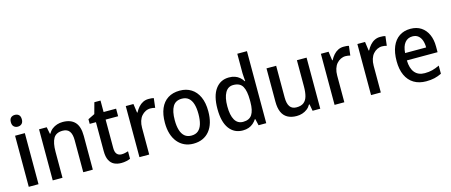

<svg xmlns="http://www.w3.org/2000/svg" viewBox="-47 -1354 4595 1957"><g transform="rotate(-15 2250.0 -375.0)"><path d="M178 -539V0H75V-539ZM127 -745Q153 -745 169 -730Q185 -715 185 -683Q185 -652 168.5 -636.5Q152 -621 127 -621Q102 -621 85.5 -636.5Q69 -652 69 -683Q69 -715 85 -730Q101 -745 127 -745Z M579 -549Q663 -549 707 -502.5Q751 -456 751 -356V0H650V-338Q650 -400 627.5 -431.5Q605 -463 556 -463Q486 -463 458.5 -415.5Q431 -368 431 -273V0H328V-539H409L423 -467H429Q444 -495 467.5 -513Q491 -531 519.5 -540Q548 -549 579 -549Z M1076 -75Q1094 -75 1112.5 -79Q1131 -83 1146 -88V-9Q1129 -1 1103.5 4.5Q1078 10 1050 10Q1008 10 976 -5.5Q944 -21 925.5 -57Q907 -93 907 -154V-459H841V-508L912 -543L944 -660H1009V-539H1141V-459H1009V-158Q1009 -116 1026.5 -95.5Q1044 -75 1076 -75Z M1485 -549Q1498 -549 1513 -548Q1528 -547 1540 -543L1528 -444Q1518 -447 1504.5 -449Q1491 -451 1479 -451Q1452 -451 1427.5 -439Q1403 -427 1384.5 -405.5Q1366 -384 1356 -352.5Q1346 -321 1346 -282V0H1243V-539H1324L1337 -445H1342Q1357 -474 1378 -498Q1399 -522 1426 -535.5Q1453 -549 1485 -549Z M2042 -271Q2042 -205 2027 -153.5Q2012 -102 1982.5 -65.5Q1953 -29 1910 -9.5Q1867 10 1811 10Q1760 10 1718 -9.5Q1676 -29 1646 -65.5Q1616 -102 1600 -153.5Q1584 -205 1584 -271Q1584 -359 1610.5 -421Q1637 -483 1688.5 -516Q1740 -549 1814 -549Q1883 -549 1934 -517Q1985 -485 2013.5 -423Q2042 -361 2042 -271ZM1688 -270Q1688 -208 1701.5 -164.5Q1715 -121 1742.5 -98Q1770 -75 1813 -75Q1857 -75 1884.5 -98Q1912 -121 1925 -164.5Q1938 -208 1938 -270Q1938 -333 1924.5 -376Q1911 -419 1883.5 -441.5Q1856 -464 1813 -464Q1747 -464 1717.5 -414Q1688 -364 1688 -270Z M2333 10Q2242 10 2190 -61Q2138 -132 2138 -269Q2138 -406 2190.5 -477.5Q2243 -549 2333 -549Q2368 -549 2395.5 -539.5Q2423 -530 2444 -512Q2465 -494 2480 -470H2485Q2484 -488 2481.5 -512Q2479 -536 2479 -555V-760H2581V0H2500L2484 -69H2479Q2464 -46 2443.5 -28Q2423 -10 2395.5 0Q2368 10 2333 10ZM2358 -74Q2424 -74 2452.5 -118Q2481 -162 2481 -250V-271Q2481 -367 2454 -415Q2427 -463 2356 -463Q2300 -463 2271 -411.5Q2242 -360 2242 -268Q2242 -174 2271 -124Q2300 -74 2358 -74Z M3151 -539V0H3070L3057 -71H3051Q3036 -44 3012.5 -26Q2989 -8 2960.5 1Q2932 10 2901 10Q2844 10 2805 -12Q2766 -34 2747 -77.5Q2728 -121 2728 -187V-539H2830V-205Q2830 -140 2852.5 -108Q2875 -76 2922 -76Q2971 -76 2998.5 -97.5Q3026 -119 3037.5 -160.5Q3049 -202 3049 -263V-539Z M3544 -549Q3557 -549 3572 -548Q3587 -547 3599 -543L3587 -444Q3577 -447 3563.5 -449Q3550 -451 3538 -451Q3511 -451 3486.5 -439Q3462 -427 3443.5 -405.5Q3425 -384 3415 -352.5Q3405 -321 3405 -282V0H3302V-539H3383L3396 -445H3401Q3416 -474 3437 -498Q3458 -522 3485 -535.5Q3512 -549 3544 -549Z M3929 -549Q3942 -549 3957 -548Q3972 -547 3984 -543L3972 -444Q3962 -447 3948.5 -449Q3935 -451 3923 -451Q3896 -451 3871.5 -439Q3847 -427 3828.5 -405.5Q3810 -384 3800 -352.5Q3790 -321 3790 -282V0H3687V-539H3768L3781 -445H3786Q3801 -474 3822 -498Q3843 -522 3870 -535.5Q3897 -549 3929 -549Z M4248 -549Q4314 -549 4360 -518.5Q4406 -488 4430.5 -434Q4455 -380 4455 -307V-247H4131Q4133 -162 4170 -118Q4207 -74 4275 -74Q4319 -74 4355.5 -83.5Q4392 -93 4431 -112V-26Q4394 -8 4356 1Q4318 10 4268 10Q4193 10 4139 -22.5Q4085 -55 4056.5 -117Q4028 -179 4028 -266Q4028 -357 4054.5 -420Q4081 -483 4130.5 -516Q4180 -549 4248 -549ZM4248 -469Q4198 -469 4168 -432Q4138 -395 4133 -324H4355Q4355 -366 4343.5 -398.5Q4332 -431 4308.5 -450Q4285 -469 4248 -469Z"/></g></svg>

Font: Noto Sans Hebrew SemiCondensed Medium
Style: Regular
Weight: 500
Width: 4
Designer: Monotype Design Team
Foundry: Monotype Imaging Inc.
Version: Version 2.003